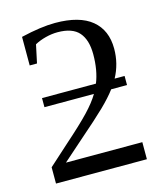

<svg xmlns="http://www.w3.org/2000/svg" viewBox="-102 -740 703 818"><g transform="rotate(-15 250.0 -331.0)"><path d="M375 -327.1Q351.1 -295.4 313.7 -259Q276.4 -222.7 191.9 -149.4L107.9 -75.2H444.8V0H43.9V-71.8L129.9 -149.4Q205.1 -215.8 242.2 -254.9Q279.3 -293.9 298.8 -327.1H80.6V-367.2H318.4Q339.8 -419.9 339.8 -491.2Q339.8 -554.7 311 -587.9Q282.2 -621.1 216.8 -621.1Q190.9 -621.1 163.6 -614Q136.2 -606.9 115.2 -595.2L98.1 -515.1H65.9V-641.1Q154.8 -662.1 216.8 -662.1Q324.2 -662.1 378.2 -617.4Q432.1 -572.8 432.1 -491.2Q432.1 -424.8 400.9 -367.2H444.8V-327.1Z"/></g></svg>

Font: Liberation Serif
Style: Regular
Weight: 400
Designer: Steve Matteson
Foundry: Ascender Corporation
Version: Version 2.1.5